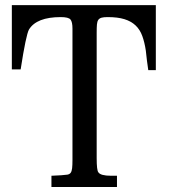

<svg xmlns="http://www.w3.org/2000/svg" viewBox="-20 -747 676 767"><path d="M572.3 -466.8Q569.3 -486.3 566.9 -505.9Q564.5 -525.4 562.5 -544.9Q557.6 -578.1 548.3 -603.5Q539.1 -628.9 521.5 -645.5Q503.9 -662.1 477.1 -670.4Q450.2 -678.7 410.2 -678.7Q394.5 -678.7 385.7 -676.3Q377 -673.8 372.6 -667.5Q368.2 -661.1 367.2 -648.9Q366.2 -636.7 366.2 -617.2V-115.2Q366.2 -66.4 373 -58.6Q381.8 -44.9 423.8 -44.9H447.3V0H185.5V-44.9L224.6 -46.9Q240.2 -47.9 249 -49.3Q257.8 -50.8 262.2 -56.6Q266.6 -62.5 268.1 -74.7Q269.5 -86.9 269.5 -107.4V-632.8Q269.5 -659.2 261.7 -668.9Q253.9 -678.7 222.7 -678.7Q126 -678.7 95.7 -628.9Q89.8 -618.2 81.5 -578.6Q73.2 -539.1 62.5 -469.7H27.3V-726.6H602.5V-466.8Z"/></svg>

Font: Subtext
Style: Regular
Weight: 400
Designer: Christopher J. Fynn
Foundry: Christopher J. Fynn for DDC
Version: Version 1.000 preliminary